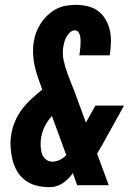

<svg xmlns="http://www.w3.org/2000/svg" viewBox="-20 -763 540 791"><path d="M183 8Q156 8 130 1.5Q104 -5 83.5 -20.5Q63 -36 50 -58.5Q37 -81 31 -106.5Q25 -132 23.5 -159Q22 -186 27 -213Q32 -240 43 -265.5Q54 -291 71.5 -314Q89 -337 110.5 -356.5Q132 -376 154 -394Q146 -417 137.5 -440.5Q129 -464 123.5 -488Q118 -512 116.5 -538Q115 -564 119 -591Q122 -611 129.5 -630.5Q137 -650 149 -668Q161 -686 177 -701Q193 -716 212 -726Q231 -736 252 -739.5Q273 -743 293 -743Q318 -743 342.5 -737Q367 -731 385.5 -716.5Q404 -702 416 -681Q428 -660 433 -636Q438 -612 437 -586Q436 -560 432 -535H307Q308 -545 309.5 -554.5Q311 -564 311.5 -574Q312 -584 312 -594Q312 -604 310.5 -613Q309 -622 303.5 -630Q298 -638 288 -638Q278 -638 269 -630Q260 -622 254.5 -612.5Q249 -603 246 -593Q243 -583 241 -572Q236 -542 242.5 -513Q249 -484 259 -457Q269 -430 280 -403.5Q291 -377 300 -350L334 -258L373 -328H491L400 -164Q395 -156 390 -147.5Q385 -139 380 -130L428 0H298L289 -25Q287 -32 284.5 -38Q282 -44 280 -50Q266 -29 245 -13Q224 3 200 7H193ZM196 -97Q211 -97 226.5 -104.5Q242 -112 253 -124L194 -285Q177 -267 165.5 -244.5Q154 -222 150 -199Q148 -188 147.5 -177Q147 -166 148 -155Q149 -144 151.5 -134Q154 -124 160 -115.5Q166 -107 175.5 -102Q185 -97 196 -97Z"/></svg>

Font: iosevka_custom_sans_ss08 XBd
Style: Italic
Weight: 800
Italic angle: -10°
Designer: Belleve Invis
Foundry: Belleve Invis
Version: Version 10.3.0; ttfautohint (v1.8.3)